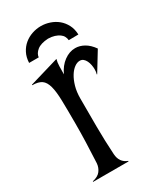

<svg xmlns="http://www.w3.org/2000/svg" viewBox="-164 -685 626 745"><g transform="rotate(-30 149.5 -312.5)"><path d="M134.8 -418Q148.9 -449.2 172.9 -466.8Q196.8 -484.4 223.1 -484.4Q243.2 -484.4 262.7 -473.4Q282.2 -462.4 298.8 -439L246.6 -353.5L245.1 -354.5Q248 -362.3 248 -375.5Q248 -384.8 246.1 -395Q244.1 -405.3 240 -413.8Q235.8 -422.4 229.5 -427.7Q223.1 -433.1 213.9 -433.1Q202.1 -433.1 189.7 -424.1Q177.2 -415 167 -398.4Q156.7 -381.8 149.9 -358.2Q143.1 -334.5 143.1 -304.7Q143.1 -240.7 143.3 -178.5Q143.6 -116.2 147.5 -53.2Q149.9 -14.6 183.1 -2.4V0H24.4V-2.4Q49.3 -7.8 60.3 -22.2Q71.3 -36.6 72.8 -55.2Q75.2 -103.5 76.7 -146.2Q78.1 -189 78.1 -230Q78.1 -292 77.1 -333Q76.2 -374 69.6 -398.4Q63 -422.9 48.6 -432.9Q34.2 -442.9 7.3 -442.9V-445.3L139.6 -484.4Q135.7 -471.2 135.3 -453.9Q134.8 -436.5 134.8 -418ZM217.3 -523.4Q216.8 -532.2 212.6 -540.3Q208.5 -548.3 200 -554.4Q191.4 -560.5 179.2 -564.5Q167 -568.4 150.4 -568.8Q117.2 -566.9 100.8 -553.7Q84.5 -540.5 83 -523.9H40Q41 -548.8 50.8 -567.6Q60.5 -586.4 75.9 -599.1Q91.3 -611.8 110.8 -618.4Q130.4 -625 150.4 -625Q170.4 -625 189.9 -618.4Q209.5 -611.8 224.9 -599.1Q240.2 -586.4 250 -567.6Q259.8 -548.8 260.7 -523.9Z"/></g></svg>

Font: Smythe
Style: Regular
Weight: 400
Version: Version 1.000